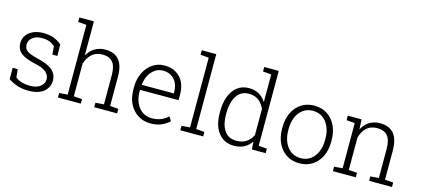

<svg xmlns="http://www.w3.org/2000/svg" viewBox="-61 -1259 3871 1765"><g transform="rotate(15 1875.0 -376.0)"><path d="M243.7 10.3Q188 10.3 140.4 -4.6Q92.8 -19.5 50.8 -47.9L50.3 -156.2H98.1L106.4 -78.6Q134.8 -56.6 169.4 -46.9Q204.1 -37.1 243.7 -37.1Q310.1 -37.1 344.7 -65.9Q379.4 -94.7 379.4 -134.3Q379.4 -171.4 348.4 -200Q317.4 -228.5 238.3 -246.1Q143.6 -266.6 101.3 -300.8Q59.1 -335 59.1 -396Q59.1 -436.5 81.5 -468.3Q104 -500.5 145.3 -519.3Q186.5 -538.1 242.2 -538.1Q300.3 -538.1 343.3 -521.2Q386.2 -504.4 417 -476.1L419.4 -367.7H371.6L364.7 -445.8Q342.8 -466.8 313.5 -478.3Q284.2 -489.7 242.2 -489.7Q182.6 -489.7 150.4 -462.2Q118.2 -434.6 118.2 -397.9Q118.2 -374 128.4 -356.4Q139.6 -335.9 172.1 -322Q204.6 -308.1 250 -297.4Q349.1 -274.9 393.6 -236.6Q438 -198.2 438 -137.2Q438 -72.8 387.9 -31.2Q337.9 10.3 243.7 10.3Z M740.7 -42.5V0H522.9V-42.5L602.5 -48.8V-712.4L522.9 -718.8V-761.7H661.1V-436Q687 -484.4 730.7 -511.2Q774.4 -538.1 833.5 -538.1Q917 -538.1 961.7 -486.6Q1006.3 -435.1 1006.3 -325.7V-48.8L1085.9 -42.5V0H868.2V-42.5L947.8 -48.8V-326.7Q947.8 -413.1 914.1 -450.4Q880.4 -487.8 820.3 -487.8Q755.9 -487.8 716.6 -451.7Q677.2 -415.5 661.1 -357.9V-48.8Z M1403.8 10.3Q1336.4 10.3 1284.2 -22.9Q1232.4 -56.2 1203.1 -114.3Q1173.8 -172.4 1173.8 -248.5V-275.4Q1173.8 -351.6 1203.1 -410.6Q1232.4 -470.2 1282.5 -504.2Q1332.5 -538.1 1394 -538.1Q1459.5 -538.1 1505.4 -510.3Q1600.6 -452.6 1600.6 -313V-263.2H1234.4L1233.4 -241.7Q1233.9 -183.6 1255.4 -137.2Q1276.9 -91.3 1314.9 -64.9Q1353 -38.6 1403.8 -38.6Q1453.6 -38.6 1491.5 -54.4Q1529.3 -70.3 1558.1 -97.7L1583 -57.6Q1552.2 -28.3 1508.5 -9Q1464.8 10.3 1403.8 10.3ZM1237.3 -314.9 1238.3 -312H1542V-326.7Q1542 -373 1524.4 -410.2Q1506.3 -446.8 1473.4 -467.8Q1440.4 -488.8 1394 -488.8Q1351.6 -488.8 1318.4 -466.3Q1284.7 -443.8 1263.4 -404.3Q1242.2 -364.7 1237.3 -314.9Z M1905.3 -42.5V0H1687.5V-42.5L1767.1 -48.8V-712.4L1687.5 -718.8V-761.7H1825.7V-48.8Z M2197.8 10.3Q2134.8 10.3 2089.4 -22Q1996.1 -88.4 1996.1 -249.5V-259.8Q1996.1 -345.2 2020 -406.7Q2043.9 -469.2 2089.6 -503.7Q2135.3 -538.1 2198.7 -538.1Q2253.9 -538.1 2294.7 -514.6Q2335.4 -491.2 2361.8 -449.2V-712.4L2282.2 -718.8V-761.7H2420.4V-48.8L2500 -42.5V0H2368.2L2363.8 -74.7Q2337.9 -34.7 2295.9 -12.2Q2253.9 10.3 2197.8 10.3ZM2208.5 -40Q2265.6 -40 2303.7 -65.9Q2341.8 -91.8 2361.8 -136.2V-382.8Q2342.8 -428.7 2306.2 -458.3Q2269.5 -487.8 2209.5 -487.8Q2158.7 -487.8 2124 -459Q2089.8 -430.2 2072.5 -378.9Q2055.2 -327.6 2055.2 -259.8V-249.5Q2055.2 -153.8 2093.5 -96.9Q2131.8 -40 2208.5 -40Z M2821.8 10.3Q2750 10.3 2698.2 -23.9Q2645.5 -57.6 2616.5 -117.9Q2587.4 -178.2 2587.4 -255.9V-272Q2587.4 -349.6 2616.7 -409.7Q2645.5 -469.7 2698 -503.9Q2750.5 -538.1 2820.8 -538.1Q2892.1 -538.1 2944.3 -503.9Q2996.6 -469.7 3025.6 -409.9Q3054.7 -350.1 3054.7 -272V-255.9Q3054.7 -178.2 3025.9 -117.7Q2996.6 -57.6 2944.1 -23.7Q2891.6 10.3 2821.8 10.3ZM2821.8 -38.6Q2876 -38.6 2915 -67.4Q2954.1 -96.2 2975.1 -145.5Q2996.1 -194.8 2996.1 -255.9V-272Q2996.1 -333.5 2975.1 -381.8Q2954.1 -431.2 2914.8 -460Q2875.5 -488.8 2820.8 -488.8Q2766.1 -488.8 2727.1 -460Q2687.5 -431.2 2666.7 -381.8Q2646 -332.5 2646 -272V-255.9Q2646 -193.8 2667 -145.5Q2687.5 -96.7 2726.8 -67.6Q2766.1 -38.6 2821.8 -38.6Z M3357.4 -42.5V0H3139.6V-42.5L3219.2 -48.8V-479L3139.6 -485.4V-528.3H3271L3275.9 -433.6Q3301.3 -483.4 3344.2 -510.7Q3387.2 -538.1 3446.8 -538.1Q3532.7 -538.1 3577.6 -485.6Q3622.6 -433.1 3622.6 -321.3V-48.8L3702.1 -42.5V0H3484.4V-42.5L3564 -48.8V-320.8Q3564 -412.6 3530.3 -450.2Q3496.6 -487.8 3434.1 -487.8Q3368.7 -487.8 3330.6 -451.2Q3292.5 -414.6 3277.8 -355.5V-48.8Z"/></g></svg>

Font: Battambang Light
Style: Regular
Weight: 300
Designer: Danh Hong
Version: Version 8.002; ttfautohint (v1.8.3)